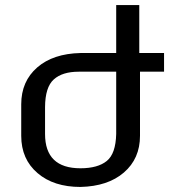

<svg xmlns="http://www.w3.org/2000/svg" viewBox="-20 -738 696 768"><path d="M301.8 -64.9Q371.1 -64.9 407.2 -94.2Q442.9 -123 444.8 -202.1V-451.2H294.9Q229.5 -451.2 195.3 -420.4Q160.6 -389.6 160.2 -309.1V-202.1Q160.2 -64.9 301.8 -64.9ZM540 -194.8Q540 -103.5 475.6 -47.9Q411.6 7.3 301.8 9.8Q194.8 9.8 130.4 -45.4Q64.9 -101.1 64.9 -194.8V-320.8Q64.9 -412.6 128.9 -468.3Q192.4 -523.4 301.8 -525.9H444.8V-717.8H537.1V-525.9H636.2V-451.2H540Z"/></svg>

Font: Miedinger*
Style: Book
Weight: 400
Version: Version 001.000